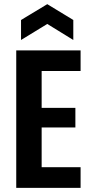

<svg xmlns="http://www.w3.org/2000/svg" viewBox="-20 -902 435 922"><path d="M58 0V-660H180V0ZM131 0V-99H367V0ZM131 -290V-384H342V-290ZM131 -561V-660H367V-561ZM81 -710V-806L207 -882L332 -806V-710L207 -787Z"/></svg>

Font: Bricolage Grotesque Condensed SemiBold
Style: Regular
Weight: 600
Width: 3
Designer: Mathieu Triay
Foundry: Atelier Triay
Version: Version 1.000;gftools[0.9.30]